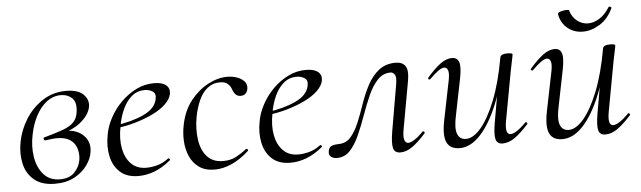

<svg xmlns="http://www.w3.org/2000/svg" viewBox="-42 -709 2890 866"><g transform="rotate(-5 1403.5 -276.0)"><path d="M177 14Q117 14 82.5 -15Q48 -44 38 -90.5Q28 -137 38 -188Q48 -241 78 -289Q108 -337 155 -368Q202 -399 262 -399Q316 -399 340.5 -374.5Q365 -350 359 -318Q353 -285 318 -254Q283 -223 226 -209L241 -220Q296 -220 326 -189.5Q356 -159 348 -113Q344 -85 323 -55.5Q302 -26 265.5 -6Q229 14 177 14ZM201 -4Q244 -4 267 -28.5Q290 -53 295 -84Q299 -111 291.5 -135.5Q284 -160 262.5 -175Q241 -190 203 -190Q191 -190 179.5 -188.5Q168 -187 152 -185Q145 -184 143 -191Q141 -198 148 -199Q199 -213 232 -225Q265 -237 282 -255Q299 -273 302 -304Q307 -345 287 -363.5Q267 -382 237 -382Q202 -382 173 -360Q144 -338 124 -300Q104 -262 95 -216Q84 -164 91.5 -115.5Q99 -67 126.5 -35.5Q154 -4 201 -4Z M555 12Q502 12 471.5 -16Q441 -44 431.5 -89Q422 -134 432 -185Q438 -222 458.5 -260.5Q479 -299 510 -330Q541 -361 579 -380Q617 -399 660 -399Q697 -399 714.5 -384.5Q732 -370 728 -345Q723 -321 700 -299Q677 -277 641 -259.5Q605 -242 560.5 -229Q516 -216 468 -211L470 -224Q547 -235 599.5 -259.5Q652 -284 661 -324Q668 -351 652 -361.5Q636 -372 616 -372Q582 -372 557 -351Q532 -330 516 -295Q500 -260 493 -218Q482 -162 490.5 -118Q499 -74 525 -48Q551 -22 593 -22Q617 -22 643 -29Q669 -36 694 -55Q697 -57 700.5 -53Q704 -49 701 -46Q663 -15 627 -1.5Q591 12 555 12Z M900 13Q857 13 829.5 -6.5Q802 -26 788 -57.5Q774 -89 772 -127Q770 -165 778 -202Q791 -265 825.5 -308.5Q860 -352 904.5 -375.5Q949 -399 992 -399Q1016 -399 1036.5 -391.5Q1057 -384 1068.5 -371Q1080 -358 1078 -340Q1077 -327 1069 -317.5Q1061 -308 1045 -308Q1031 -308 1022.5 -317Q1014 -326 1009 -340Q1006 -352 994 -364.5Q982 -377 957 -377Q924 -377 900 -357.5Q876 -338 861.5 -305.5Q847 -273 839 -233Q829 -178 835.5 -129.5Q842 -81 868 -51.5Q894 -22 942 -22Q975 -22 1001 -36Q1027 -50 1048 -67Q1051 -69 1055 -65Q1059 -61 1056 -58Q1015 -21 976 -4Q937 13 900 13Z M1243 12Q1190 12 1159.5 -16Q1129 -44 1119.5 -89Q1110 -134 1120 -185Q1126 -222 1146.5 -260.5Q1167 -299 1198 -330Q1229 -361 1267 -380Q1305 -399 1348 -399Q1385 -399 1402.5 -384.5Q1420 -370 1416 -345Q1411 -321 1388 -299Q1365 -277 1329 -259.5Q1293 -242 1248.5 -229Q1204 -216 1156 -211L1158 -224Q1235 -235 1287.5 -259.5Q1340 -284 1349 -324Q1356 -351 1340 -361.5Q1324 -372 1304 -372Q1270 -372 1245 -351Q1220 -330 1204 -295Q1188 -260 1181 -218Q1170 -162 1178.5 -118Q1187 -74 1213 -48Q1239 -22 1281 -22Q1305 -22 1331 -29Q1357 -36 1382 -55Q1385 -57 1388.5 -53Q1392 -49 1389 -46Q1351 -15 1315 -1.5Q1279 12 1243 12Z M1454 9Q1437 9 1426.5 0.5Q1416 -8 1419 -25Q1422 -43 1435.5 -48Q1449 -53 1466 -53Q1500 -53 1521.5 -78Q1543 -103 1559 -141.5Q1575 -180 1590 -224Q1605 -268 1625.5 -307Q1646 -346 1677 -371Q1708 -396 1754 -396Q1784 -396 1797.5 -377Q1811 -358 1803 -311L1763 -89Q1758 -59 1763 -45Q1768 -31 1780 -31Q1791 -31 1809 -42.5Q1827 -54 1847 -75Q1851 -79 1855 -75Q1859 -71 1856 -67Q1823 -30 1795.5 -10.5Q1768 9 1741 9Q1715 9 1709 -13Q1703 -35 1712 -89L1748 -298Q1754 -332 1746 -343Q1738 -354 1727 -354Q1693 -354 1668.5 -328Q1644 -302 1625.5 -260.5Q1607 -219 1590.5 -172.5Q1574 -126 1555.5 -84.5Q1537 -43 1513 -17Q1489 9 1454 9Z M2009 13Q1966 13 1951 -18.5Q1936 -50 1950 -119L1986 -297Q1992 -328 1987 -341.5Q1982 -355 1970 -355Q1959 -355 1942 -342.5Q1925 -330 1904 -309Q1900 -305 1896 -309Q1892 -313 1896 -317Q1929 -355 1956 -375Q1983 -395 2009 -395Q2033 -395 2040.5 -373Q2048 -351 2037 -297L2005 -138Q1992 -80 2002 -53Q2012 -26 2041 -26Q2074 -26 2109 -67Q2144 -108 2175.5 -187Q2207 -266 2227 -379L2240 -378Q2220 -261 2184.5 -173Q2149 -85 2104 -36Q2059 13 2009 13ZM2204 9Q2179 9 2173 -12.5Q2167 -34 2176 -87L2227 -379Q2230 -394 2259 -394Q2274 -394 2278.5 -392Q2283 -390 2283 -388Q2283 -384 2278 -361Q2273 -338 2268 -312L2227 -89Q2217 -30 2243 -30Q2255 -30 2273 -42Q2291 -54 2313 -76Q2316 -80 2320 -75.5Q2324 -71 2321 -68Q2286 -29 2258.5 -10Q2231 9 2204 9Z M2474 13Q2431 13 2416 -18.5Q2401 -50 2415 -119L2451 -297Q2457 -328 2452 -341.5Q2447 -355 2435 -355Q2424 -355 2407 -342.5Q2390 -330 2369 -309Q2365 -305 2361 -309Q2357 -313 2361 -317Q2394 -355 2421 -375Q2448 -395 2474 -395Q2498 -395 2505.5 -373Q2513 -351 2502 -297L2470 -138Q2457 -80 2467 -53Q2477 -26 2506 -26Q2539 -26 2574 -67Q2609 -108 2640.5 -187Q2672 -266 2692 -379L2705 -378Q2685 -261 2649.5 -173Q2614 -85 2569 -36Q2524 13 2474 13ZM2669 9Q2644 9 2638 -12.5Q2632 -34 2641 -87L2692 -379Q2695 -394 2724 -394Q2739 -394 2743.5 -392Q2748 -390 2748 -388Q2748 -384 2743 -361Q2738 -338 2733 -312L2692 -89Q2682 -30 2708 -30Q2720 -30 2738 -42Q2756 -54 2778 -76Q2781 -80 2785 -75.5Q2789 -71 2786 -68Q2751 -29 2723.5 -10Q2696 9 2669 9ZM2608 -462Q2581 -462 2559 -473Q2537 -484 2522 -504Q2507 -524 2503 -551Q2503 -556 2509.5 -559Q2516 -562 2526 -564Q2536 -566 2544.5 -566Q2553 -566 2554 -563Q2563 -532 2585.5 -514.5Q2608 -497 2635 -497Q2661 -497 2687 -513.5Q2713 -530 2732 -561Q2734 -566 2740.5 -563Q2747 -560 2745 -556Q2723 -509 2685 -485.5Q2647 -462 2608 -462Z"/></g></svg>

Font: Cormorant
Style: Italic
Weight: 400
Italic angle: -10°
Designer: Christian Thalmann (Catharsis Fonts)
Foundry: Catharsis Fonts
Version: Version 4.000